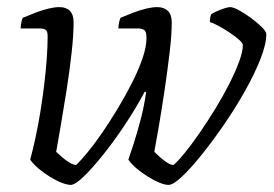

<svg xmlns="http://www.w3.org/2000/svg" viewBox="-20 -520 771 540"><path d="M179 0Q169 0 153.5 -6Q138 -12 121 -22.5Q104 -33 89 -45.5Q74 -58 65 -71Q73 -101 80.5 -136Q88 -171 94 -208.5Q100 -246 104.5 -283.5Q109 -321 111.5 -355.5Q114 -390 114 -418Q114 -432 108.5 -436Q103 -440 91 -440H38Q38 -448 40 -457Q42 -466 44 -470Q63 -478 81.5 -485Q100 -492 117 -496Q134 -500 147 -500Q166 -500 176.5 -489.5Q187 -479 187 -457Q187 -423 181.5 -372.5Q176 -322 167.5 -268Q159 -214 151 -167.5Q143 -121 138 -93Q144 -87 154.5 -78Q165 -69 176 -62.5Q187 -56 194 -56Q206 -67 225.5 -90.5Q245 -114 267 -146Q289 -178 311 -214.5Q333 -251 351.5 -287.5Q370 -324 381 -356.5Q392 -389 392 -413Q392 -431 385.5 -435.5Q379 -440 368 -440H313Q313 -448 315 -457Q317 -466 319 -470Q338 -478 356.5 -485Q375 -492 392 -496Q409 -500 422 -500Q441 -500 452 -489.5Q463 -479 463 -457Q463 -422 457 -371.5Q451 -321 443 -267Q435 -213 427 -166.5Q419 -120 414 -93Q420 -87 430 -78Q440 -69 450.5 -62.5Q461 -56 468 -56Q481 -67 500.5 -91Q520 -115 542 -147Q564 -179 585.5 -214Q607 -249 624.5 -283.5Q642 -318 652.5 -346.5Q663 -375 663 -393Q663 -399 651.5 -409Q640 -419 624 -429.5Q608 -440 593 -448Q578 -456 570 -458Q570 -462 571 -469Q572 -476 574 -480Q580 -484 590 -488.5Q600 -493 611 -496.5Q622 -500 627 -500Q636 -500 652.5 -491Q669 -482 686.5 -469Q704 -456 716.5 -443.5Q729 -431 729 -424Q729 -396 712.5 -354Q696 -312 669 -264Q642 -216 610 -169.5Q578 -123 547 -84.5Q516 -46 491.5 -23Q467 0 454 0Q444 0 429 -6Q414 -12 397 -22.5Q380 -33 365 -45.5Q350 -58 341 -71Q346 -85 356 -116Q366 -147 376 -185.5Q386 -224 391 -261L387 -262Q362 -215 331 -168.5Q300 -122 269.5 -84Q239 -46 215 -23Q191 0 179 0Z"/></svg>

Font: Texturina 12pt Thin
Style: Italic
Weight: 250
Italic angle: -11°
Designer: Guillermo Torres Carreño
Foundry: Omnibus-Type
Version: Version 1.002